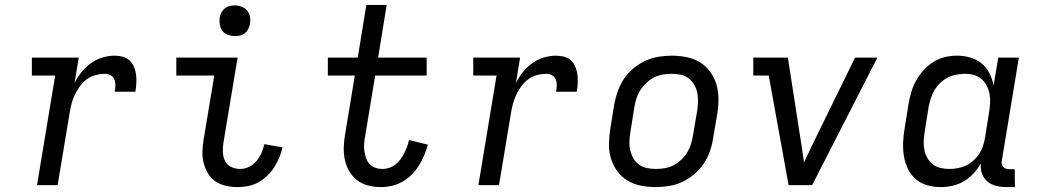

<svg xmlns="http://www.w3.org/2000/svg" viewBox="-20 -755 4240 783"><path d="M131 0 205 -447H110V-520H301L284 -416Q295 -439 312 -460.5Q329 -482 351 -497.5Q373 -513 398 -520.5Q423 -528 448 -528Q465 -528 481.5 -523.5Q498 -519 509.5 -507.5Q521 -496 527 -481Q533 -466 535 -449.5Q537 -433 536 -415.5Q535 -398 532 -381H448Q450 -393 450.5 -406Q451 -419 446.5 -430.5Q442 -442 431.5 -448Q421 -454 408 -454Q390 -454 370.5 -449Q351 -444 334.5 -432Q318 -420 306 -403.5Q294 -387 285.5 -369Q277 -351 272 -332.5Q267 -314 264 -295L215 0Z M950 8Q926 8 902.5 3Q879 -2 860 -14.5Q841 -27 829 -46.5Q817 -66 811 -88.5Q805 -111 805.5 -135Q806 -159 810 -184L854 -447H699V-520H949L891 -172Q888 -152 889 -133Q890 -114 898 -98Q906 -82 923 -74Q940 -66 960 -66Q978 -66 995.5 -74.5Q1013 -83 1025.5 -98Q1038 -113 1046 -130.5Q1054 -148 1058 -167L1132 -154Q1128 -134 1119.5 -113.5Q1111 -93 1099 -74Q1087 -55 1070.5 -39Q1054 -23 1034.5 -12Q1015 -1 993 3.5Q971 8 950 8ZM937 -608Q923 -608 909 -613Q895 -618 887 -629Q879 -640 876.5 -655Q874 -670 876 -685Q878 -695 883.5 -705Q889 -715 897.5 -721.5Q906 -728 916.5 -730.5Q927 -733 938 -733Q952 -733 966 -727.5Q980 -722 988.5 -711Q997 -700 999.5 -685Q1002 -670 999 -655Q997 -645 991.5 -635Q986 -625 977.5 -618.5Q969 -612 958.5 -610Q948 -608 937 -608Z M1533 8Q1506 8 1481 1.5Q1456 -5 1436.5 -20Q1417 -35 1404 -57.5Q1391 -80 1386 -105Q1381 -130 1382 -157Q1383 -184 1388 -211L1427 -447H1317V-520H1439L1474 -735H1557L1522 -520H1720V-447H1510L1469 -199Q1466 -184 1465 -168.5Q1464 -153 1466 -138.5Q1468 -124 1473 -110Q1478 -96 1487 -86Q1496 -76 1510.5 -71Q1525 -66 1540 -66Q1554 -66 1567.5 -70.5Q1581 -75 1592.5 -84Q1604 -93 1613 -105Q1622 -117 1628.5 -130Q1635 -143 1640 -156.5Q1645 -170 1648 -184L1725 -165Q1719 -143 1710 -121.5Q1701 -100 1688.5 -80Q1676 -60 1659 -43Q1642 -26 1621 -14Q1600 -2 1577.5 3Q1555 8 1533 8Z M1931 0 2005 -447H1910V-520H2101L2084 -416Q2095 -439 2112 -460.5Q2129 -482 2151 -497.5Q2173 -513 2198 -520.5Q2223 -528 2248 -528Q2265 -528 2281.5 -523.5Q2298 -519 2309.5 -507.5Q2321 -496 2327 -481Q2333 -466 2335 -449.5Q2337 -433 2336 -415.5Q2335 -398 2332 -381H2248Q2250 -393 2250.5 -406Q2251 -419 2246.5 -430.5Q2242 -442 2231.5 -448Q2221 -454 2208 -454Q2190 -454 2170.5 -449Q2151 -444 2134.5 -432Q2118 -420 2106 -403.5Q2094 -387 2085.5 -369Q2077 -351 2072 -332.5Q2067 -314 2064 -295L2015 0Z M2654 8Q2623 8 2593 2Q2563 -4 2538.5 -19Q2514 -34 2497 -57.5Q2480 -81 2471.5 -109Q2463 -137 2463.5 -168Q2464 -199 2469 -230L2485 -330Q2490 -357 2499.5 -383.5Q2509 -410 2524.5 -433.5Q2540 -457 2563 -476Q2586 -495 2612 -507Q2638 -519 2665.5 -523.5Q2693 -528 2719 -528Q2750 -528 2780 -522Q2810 -516 2834.5 -501Q2859 -486 2876 -462.5Q2893 -439 2901.5 -411Q2910 -383 2910 -352Q2910 -321 2905 -290L2888 -190Q2884 -163 2874.5 -136.5Q2865 -110 2849 -86.5Q2833 -63 2810.5 -44Q2788 -25 2762 -13Q2736 -1 2708 3.5Q2680 8 2654 8ZM2654 -66Q2672 -66 2690.5 -69Q2709 -72 2725.5 -80.5Q2742 -89 2757 -102.5Q2772 -116 2782 -132.5Q2792 -149 2797.5 -166.5Q2803 -184 2806 -202L2823 -302Q2826 -321 2826.5 -340Q2827 -359 2823.5 -376.5Q2820 -394 2811 -409.5Q2802 -425 2788.5 -435.5Q2775 -446 2757 -450Q2739 -454 2720 -454Q2702 -454 2683.5 -451Q2665 -448 2648 -439.5Q2631 -431 2616.5 -417.5Q2602 -404 2591.5 -387.5Q2581 -371 2575.5 -353.5Q2570 -336 2567 -318L2551 -218Q2548 -199 2547 -180Q2546 -161 2550 -143.5Q2554 -126 2562.5 -110.5Q2571 -95 2585 -84.5Q2599 -74 2617 -70Q2635 -66 2654 -66Z M3196 0 3115 -447H3052V-520H3193L3247 -173Q3250 -153 3253 -133Q3256 -113 3259 -92Q3268 -113 3278 -133Q3288 -153 3297 -173L3467 -520H3558L3292 0Z M3817 8Q3788 8 3761.5 0.5Q3735 -7 3715 -24Q3695 -41 3683 -65.5Q3671 -90 3666.5 -117Q3662 -144 3663 -172.5Q3664 -201 3669 -230L3685 -330Q3689 -354 3696 -378.5Q3703 -403 3715.5 -425.5Q3728 -448 3746 -468Q3764 -488 3786 -502Q3808 -516 3832.5 -522Q3857 -528 3882 -528Q3910 -528 3936.5 -520.5Q3963 -513 3983 -496.5Q4003 -480 4015 -456.5Q4027 -433 4032 -406L4051 -520H4135L4066 -102Q4064 -95 4065 -87.5Q4066 -80 4070.5 -75Q4075 -70 4081.5 -67.5Q4088 -65 4096 -65H4118L4119 8H4084Q4062 8 4042 3Q4022 -2 4006.5 -15Q3991 -28 3984.5 -47.5Q3978 -67 3980 -89Q3968 -67 3950.5 -48Q3933 -29 3911 -16Q3889 -3 3864.5 2.5Q3840 8 3817 8ZM3851 -66Q3868 -66 3885 -69Q3902 -72 3918.5 -79.5Q3935 -87 3949 -99.5Q3963 -112 3973 -127Q3983 -142 3988.5 -159Q3994 -176 3997 -193L4013 -293Q4016 -312 4017.5 -331Q4019 -350 4016 -368.5Q4013 -387 4005 -403.5Q3997 -420 3983.5 -432Q3970 -444 3952.5 -449Q3935 -454 3915 -454Q3898 -454 3880 -450.5Q3862 -447 3845 -438.5Q3828 -430 3814 -416.5Q3800 -403 3790.5 -386.5Q3781 -370 3775.5 -352.5Q3770 -335 3767 -318L3751 -218Q3748 -199 3747 -180.5Q3746 -162 3749.5 -144.5Q3753 -127 3761.5 -111.5Q3770 -96 3783 -85.5Q3796 -75 3814 -70.5Q3832 -66 3851 -66Z"/></svg>

Font: Iosevka HT Extended
Style: Italic
Weight: 400
Width: 7
Italic angle: -9°
Monospace: yes
Designer: Belleve Invis
Foundry: Belleve Invis
Version: Version 32.3.0; ttfautohint (v1.8.4)